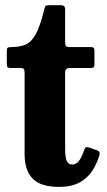

<svg xmlns="http://www.w3.org/2000/svg" viewBox="-20 -700 408 734"><path d="M360 -107Q350.5 -74 332.5 -46.5Q314.5 -19 283.8 -2.2Q253 14.5 206 14.5Q135 14.5 104.5 -17.5Q74 -49.5 74 -111V-422Q74 -431.5 71.5 -435.8Q69 -440 59 -440H22Q12.5 -440 9.2 -443Q6 -446 6 -455.5V-504Q6 -514.5 9 -517.2Q12 -520 22.5 -520Q53 -520 75.5 -528.5Q98 -537 115.5 -567.2Q133 -597.5 149 -663.5Q151.5 -673 153.5 -676.5Q155.5 -680 168 -680H214Q229 -680 229 -664.5V-538Q229 -526.5 232.8 -523.2Q236.5 -520 247 -520H326.5Q335.5 -520 338.2 -517Q341 -514 341 -505V-452.5Q341 -444.5 337.5 -442.2Q334 -440 326 -440H247.5Q229 -440 229 -423.5V-130.5Q229 -99.5 235 -85.2Q241 -71 256 -71Q272 -71 283 -86.5Q294 -102 302.5 -128Q305.5 -136.5 309.8 -137.2Q314 -138 322.5 -135.5L350.5 -125.5Q364.5 -121 360 -107Z"/></svg>

Font: Besley* Narrow
Style: Bold
Weight: 700
Width: 4
Designer: Owen Earl
Foundry: indestructible type*
Version: Version 3.000; ttfautohint (v1.8.3)